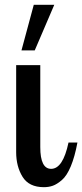

<svg xmlns="http://www.w3.org/2000/svg" viewBox="-20 -770 341 796"><path d="M47 -139V-500H147V-160Q147 -70 192 -70Q241 -70 264 -179H301Q290 -120 273.5 -80.5Q257 -41 236.5 -23.5Q216 -6 199 0Q182 6 162 6Q100 6 73.5 -37Q47 -80 47 -139ZM69 -561 120 -750H205L124 -561Z"/></svg>

Font: Lobster Two
Style: Regular
Weight: 400
Designer: Pablo Impallari
Foundry: Pablo Impallari. www.impallari.com
Version: Version 1.006